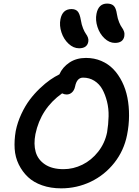

<svg xmlns="http://www.w3.org/2000/svg" viewBox="-20 -1073 769 1061"><path d="M615.2 -835.9Q584 -835.9 557.4 -861.1Q530.8 -886.2 518.6 -924.1Q506.3 -961.9 513.2 -997.1Q524.4 -1053.2 571.8 -1053.2Q595.7 -1053.2 608.4 -1041Q621.1 -1028.8 626 -995.1Q629.9 -970.2 638.2 -950.2Q646.5 -930.2 653.8 -920.7Q661.1 -911.1 665.3 -898.9Q669.4 -886.7 667 -873Q660.2 -835.9 615.2 -835.9ZM417 -806.2Q385.7 -806.2 358.9 -831.3Q332 -856.4 319.6 -894Q307.1 -931.6 314 -966.8Q325.2 -1022.9 375 -1022.9Q397.5 -1022.9 409.2 -1010Q420.9 -997.1 426.8 -961.9Q430.7 -936.5 439 -916.3Q447.3 -896 454.6 -886.2Q461.9 -876.5 466.1 -865Q470.2 -853.5 467.8 -841.8Q460.9 -806.2 417 -806.2ZM317.9 -32.2Q260.3 -32.2 212.9 -48.8Q165.5 -65.4 134.5 -94.7Q103.5 -124 83.7 -164.1Q64 -204.1 61 -251Q58.1 -297.9 66.9 -349.1Q76.7 -397.5 97.9 -442.9Q119.1 -488.3 144.5 -522Q169.9 -555.7 200.2 -584.5Q230.5 -613.3 256.8 -631.6Q283.2 -649.9 308.1 -662.1Q325.7 -702.1 364 -727.5Q402.3 -752.9 455.1 -752.9Q501 -752.9 539.8 -736.3Q578.6 -719.7 606.7 -690.4Q634.8 -661.1 654.8 -620.8Q674.8 -580.6 684.1 -533.4Q693.4 -486.3 693.1 -433.6Q692.9 -380.9 682.1 -327.1Q665 -240.7 611.6 -173.1Q558.1 -105.5 481.4 -68.8Q404.8 -32.2 317.9 -32.2ZM175.8 -332Q165 -276.4 177.2 -233.4Q189.5 -190.4 228.8 -164.3Q268.1 -138.2 331.1 -138.2Q384.8 -138.2 435.1 -162.8Q485.4 -187.5 522.5 -234.6Q559.6 -281.7 571.8 -341.8Q579.1 -386.7 580.1 -429.9Q581.1 -473.1 571.3 -512Q561.5 -550.8 545.2 -580.1Q528.8 -609.4 501.2 -626.7Q473.6 -644 439 -644Q404.8 -644 395 -595.2Q390.6 -574.2 377.9 -562.5Q365.2 -550.8 348.1 -550.8Q335.9 -550.8 323.2 -557.1Q205.1 -473.1 175.8 -332Z"/></svg>

Font: Shantell Sans Bouncy
Style: Italic
Weight: 500
Italic angle: -11.31°
Designer: Stephen Nixon, Anya Danilova, Shantell Martin
Foundry: Arrow Type
Version: Version 1.006;[9816181b4]